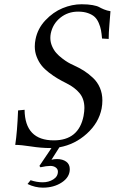

<svg xmlns="http://www.w3.org/2000/svg" viewBox="-20 -678 533 892"><path d="M493.2 -626Q492.2 -607.9 488.5 -566.2Q484.9 -524.4 484.9 -497.1L454.1 -499Q452.1 -522 449.2 -537.8Q446.3 -553.7 438.7 -571.3Q431.2 -588.9 419.9 -599.4Q408.7 -609.9 389.2 -616.9Q369.6 -624 342.8 -624Q295.4 -624 260.3 -595.7Q225.1 -567.4 215.8 -522Q213.9 -512.2 213.9 -501.5Q213.9 -481.9 221.9 -463.4Q230 -444.8 241.5 -431.9Q252.9 -418.9 268.6 -407Q284.2 -395 295.9 -388.2Q307.6 -381.3 319.8 -376Q348.6 -362.8 369.9 -349.4Q391.1 -335.9 412.1 -316.2Q433.1 -296.4 444.3 -269.8Q455.6 -243.2 455.6 -211.4Q455.6 -192.4 452.1 -173.8Q439 -107.4 383.5 -57.1Q328.1 -6.8 255.9 6.3L219.2 64Q231 61 245.1 61Q271 61 287.6 73Q304.2 85 304.2 107.9Q304.2 145 267.3 169.4Q230.5 193.8 179.2 193.8Q143.1 193.8 107.9 176.8L122.1 159.2Q150.9 168.9 178.2 168.9Q206.1 168.9 227.5 155.5Q249 142.1 249 119.1Q249 107.4 239 100.1Q229 92.8 213.9 92.8Q195.8 92.8 168 99.1L163.1 92.8L219.2 9.8H214.8Q171.4 9.8 124.3 2.4Q77.1 -4.9 50.8 -4.9Q60.1 -65.9 64 -165L94.2 -168Q95.7 -25.9 230 -25.9Q345.7 -25.9 368.2 -139.2Q372.1 -161.1 372.1 -176.3Q372.1 -217.8 350.1 -244.6Q328.1 -271.5 289.1 -291Q264.6 -303.2 246.6 -314Q228.5 -324.7 207.5 -340.8Q186.5 -356.9 173.1 -373.8Q159.7 -390.6 150.6 -413.6Q141.6 -436.5 141.6 -461.9Q141.6 -478.5 145 -495.1Q154.8 -545.4 190.9 -583.7Q227.1 -622.1 271 -640.1Q314.9 -658.2 358.9 -658.2Q389.2 -658.2 410.2 -654.3Q431.2 -650.4 440.2 -645.3Q449.2 -640.1 463.1 -634.3Q477.1 -628.4 493.2 -626Z"/></svg>

Font: Linux Libertine G
Style: Italic
Weight: 400
Italic angle: -12°
Designer: Philipp H. Poll
Foundry: Philipp H. Poll
Version: Version 5.1.3